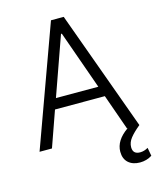

<svg xmlns="http://www.w3.org/2000/svg" viewBox="-132 -797 892 1094"><g transform="rotate(-15 314.0 -250.0)"><path d="M18.6 0 275.4 -707H350.6L607.4 0Q569.3 31.2 549.3 56.6Q529.3 82 529.3 110.4Q529.3 151.4 572.3 151.4Q595.7 151.4 619.1 137.7L627.9 186.5Q596.2 207 556.6 207Q514.2 207 488.5 184.1Q462.9 161.1 462.9 119.1Q462.9 52.2 538.1 0H534.2L460 -210H166L91.8 0ZM438 -271.5 315.4 -617.2H310.5L188 -271.5Z"/></g></svg>

Font: Pretendard Light
Style: Regular
Weight: 300
Designer: Base glyphs from Inter by Rasmus Andersson; Hangeul glyphs from Noto Sans CJK(Source Han Sans) by Jang Soo-young and Kan
Foundry: Kil Hyung-jin
Version: Version 1.309